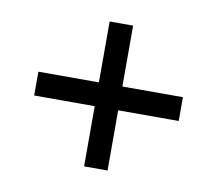

<svg xmlns="http://www.w3.org/2000/svg" viewBox="-56 -505 629 556"><g transform="rotate(10 258.5 -227.0)"><path d="M224 -14V-191H46V-261H224V-440H293V-261H471V-191H293V-14Z"/></g></svg>

Font: Almarai
Style: Regular
Weight: 400
Designer: Boutros International 2019
Foundry: Created by Boutros International 2019
Version: Version 1.10